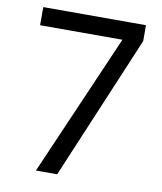

<svg xmlns="http://www.w3.org/2000/svg" viewBox="-81 -780 713 845"><g transform="rotate(10 275.5 -357.0)"><path d="M412 -633H44V-714H503V-643L232 0H137Z"/></g></svg>

Font: bangla115
Style: Regular
Weight: 400
Designer: Jelle Bosma - Monotype Design Team
Foundry: Monotype Imaging Inc.
Version: Version 2.003